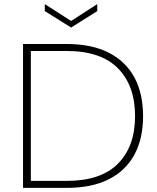

<svg xmlns="http://www.w3.org/2000/svg" viewBox="-20 -914 762 934"><path d="M453 -894V-860L326 -780L198 -860V-894L326 -812ZM304 -700Q426 -700 508.5 -658Q591 -616 633.5 -538Q676 -460 676 -349Q676 -239 633.5 -161Q591 -83 508.5 -41.5Q426 0 304 0H92V-700ZM304 -34Q471 -34 554 -118Q637 -202 637 -349Q637 -497 554 -581.5Q471 -666 304 -666H130V-34Z"/></svg>

Font: Albert Sans ExtraLight
Style: Regular
Weight: 250
Designer: Andreas Rasmussen
Foundry: a.Foundry
Version: Version 1.025